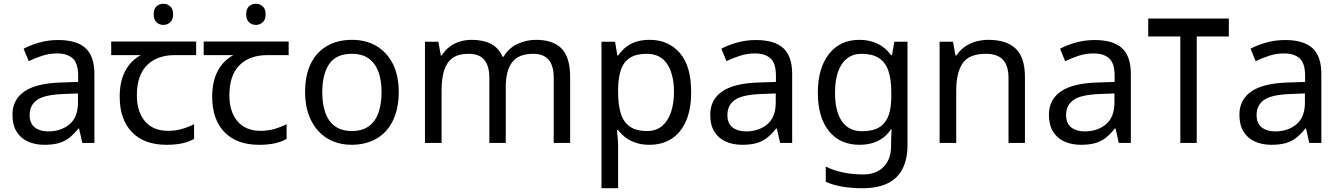

<svg xmlns="http://www.w3.org/2000/svg" viewBox="-20 -757 7100 1017"><path d="M288 -545Q386 -545 433 -502Q480 -459 480 -365V0H416L399 -76H395Q372 -47 347.5 -27.5Q323 -8 291.5 1Q260 10 215 10Q167 10 128.5 -7Q90 -24 68 -59.5Q46 -95 46 -149Q46 -229 109 -272.5Q172 -316 303 -320L394 -323V-355Q394 -422 365 -448Q336 -474 283 -474Q241 -474 203 -461.5Q165 -449 132 -433L105 -499Q140 -518 188 -531.5Q236 -545 288 -545ZM314 -259Q214 -255 175.5 -227Q137 -199 137 -148Q137 -103 164.5 -82Q192 -61 235 -61Q303 -61 348 -98.5Q393 -136 393 -214V-262Z M846 -737Q866 -737 881.5 -723.5Q897 -710 897 -681Q897 -653 881.5 -639Q866 -625 846 -625Q824 -625 809 -639Q794 -653 794 -681Q794 -710 809 -723.5Q824 -737 846 -737ZM862 10Q744 10 679 -57Q614 -124 614 -245Q614 -325 643 -380.5Q672 -436 726 -465H569V-537H1019V-465H906Q812 -465 758.5 -411.5Q705 -358 705 -252Q705 -165 748 -114.5Q791 -64 871 -64Q908 -64 942 -73.5Q976 -83 1008 -99V-21Q979 -5 944 2.5Q909 10 862 10Z M1336 -737Q1356 -737 1371.5 -723.5Q1387 -710 1387 -681Q1387 -653 1371.5 -639Q1356 -625 1336 -625Q1314 -625 1299 -639Q1284 -653 1284 -681Q1284 -710 1299 -723.5Q1314 -737 1336 -737ZM1352 10Q1234 10 1169 -57Q1104 -124 1104 -245Q1104 -325 1133 -380.5Q1162 -436 1216 -465H1059V-537H1509V-465H1396Q1302 -465 1248.5 -411.5Q1195 -358 1195 -252Q1195 -165 1238 -114.5Q1281 -64 1361 -64Q1398 -64 1432 -73.5Q1466 -83 1498 -99V-21Q1469 -5 1434 2.5Q1399 10 1352 10Z M2092 -269Q2092 -202 2074.5 -150.5Q2057 -99 2024.5 -63Q1992 -27 1945.5 -8.5Q1899 10 1842 10Q1789 10 1744 -8.5Q1699 -27 1666 -63Q1633 -99 1614.5 -150.5Q1596 -202 1596 -269Q1596 -358 1626 -419.5Q1656 -481 1712 -513.5Q1768 -546 1845 -546Q1918 -546 1973.5 -513.5Q2029 -481 2060.5 -419.5Q2092 -358 2092 -269ZM1687 -269Q1687 -206 1703.5 -159.5Q1720 -113 1755 -88Q1790 -63 1844 -63Q1898 -63 1933 -88Q1968 -113 1984.5 -159.5Q2001 -206 2001 -269Q2001 -333 1984 -378Q1967 -423 1932.5 -447.5Q1898 -472 1843 -472Q1761 -472 1724 -418Q1687 -364 1687 -269Z M2819 -546Q2910 -546 2955 -499.5Q3000 -453 3000 -349V0H2913V-345Q2913 -408 2886.5 -440Q2860 -472 2804 -472Q2726 -472 2692.5 -427Q2659 -382 2659 -296V0H2572V-345Q2572 -387 2560 -415.5Q2548 -444 2524 -458Q2500 -472 2462 -472Q2408 -472 2377 -449.5Q2346 -427 2332.5 -384Q2319 -341 2319 -278V0H2231V-536H2302L2315 -463H2320Q2337 -491 2361.5 -509.5Q2386 -528 2416 -537Q2446 -546 2478 -546Q2540 -546 2581.5 -524Q2623 -502 2642 -456H2647Q2674 -502 2720.5 -524Q2767 -546 2819 -546Z M3421 -546Q3520 -546 3580.5 -477Q3641 -408 3641 -269Q3641 -178 3613.5 -115.5Q3586 -53 3536.5 -21.5Q3487 10 3420 10Q3379 10 3347 -1Q3315 -12 3292.5 -29.5Q3270 -47 3254 -68H3248Q3250 -51 3252 -25Q3254 1 3254 20V240H3166V-536H3238L3250 -463H3254Q3270 -486 3292.5 -505Q3315 -524 3346.5 -535Q3378 -546 3421 -546ZM3405 -472Q3351 -472 3318 -451.5Q3285 -431 3270 -390Q3255 -349 3254 -286V-269Q3254 -203 3268 -157Q3282 -111 3315.5 -87Q3349 -63 3407 -63Q3456 -63 3487.5 -90Q3519 -117 3534.5 -163.5Q3550 -210 3550 -270Q3550 -362 3514.5 -417Q3479 -472 3405 -472Z M3984 -545Q4082 -545 4129 -502Q4176 -459 4176 -365V0H4112L4095 -76H4091Q4068 -47 4043.5 -27.5Q4019 -8 3987.5 1Q3956 10 3911 10Q3863 10 3824.5 -7Q3786 -24 3764 -59.5Q3742 -95 3742 -149Q3742 -229 3805 -272.5Q3868 -316 3999 -320L4090 -323V-355Q4090 -422 4061 -448Q4032 -474 3979 -474Q3937 -474 3899 -461.5Q3861 -449 3828 -433L3801 -499Q3836 -518 3884 -531.5Q3932 -545 3984 -545ZM4010 -259Q3910 -255 3871.5 -227Q3833 -199 3833 -148Q3833 -103 3860.5 -82Q3888 -61 3931 -61Q3999 -61 4044 -98.5Q4089 -136 4089 -214V-262Z M4532 -546Q4585 -546 4627.5 -526Q4670 -506 4700 -465H4705L4717 -536H4787V9Q4787 85 4761 136.5Q4735 188 4682 214Q4629 240 4547 240Q4489 240 4440.5 231.5Q4392 223 4354 206V125Q4392 145 4443 156Q4494 167 4552 167Q4621 167 4660.5 126.5Q4700 86 4700 16V-5Q4700 -17 4701 -39.5Q4702 -62 4703 -71H4699Q4671 -30 4629.5 -10Q4588 10 4533 10Q4429 10 4370.5 -63Q4312 -136 4312 -267Q4312 -395 4370.5 -470.5Q4429 -546 4532 -546ZM4544 -472Q4499 -472 4467.5 -448Q4436 -424 4419.5 -378Q4403 -332 4403 -266Q4403 -167 4439.5 -114.5Q4476 -62 4546 -62Q4587 -62 4616 -72.5Q4645 -83 4664 -105.5Q4683 -128 4692 -163Q4701 -198 4701 -246V-267Q4701 -340 4684.5 -385Q4668 -430 4633 -451Q4598 -472 4544 -472Z M5215 -546Q5311 -546 5360 -499.5Q5409 -453 5409 -349V0H5322V-343Q5322 -408 5293 -440Q5264 -472 5202 -472Q5113 -472 5079 -422Q5045 -372 5045 -278V0H4957V-536H5028L5041 -463H5046Q5064 -491 5090.5 -509.5Q5117 -528 5149 -537Q5181 -546 5215 -546Z M5778 -545Q5876 -545 5923 -502Q5970 -459 5970 -365V0H5906L5889 -76H5885Q5862 -47 5837.5 -27.5Q5813 -8 5781.5 1Q5750 10 5705 10Q5657 10 5618.5 -7Q5580 -24 5558 -59.5Q5536 -95 5536 -149Q5536 -229 5599 -272.5Q5662 -316 5793 -320L5884 -323V-355Q5884 -422 5855 -448Q5826 -474 5773 -474Q5731 -474 5693 -461.5Q5655 -449 5622 -433L5595 -499Q5630 -518 5678 -531.5Q5726 -545 5778 -545ZM5804 -259Q5704 -255 5665.5 -227Q5627 -199 5627 -148Q5627 -103 5654.5 -82Q5682 -61 5725 -61Q5793 -61 5838 -98.5Q5883 -136 5883 -214V-262Z M6489 -659V-564H6319V0H6232V-564H6062V-659Z M6787 -545Q6885 -545 6932 -502Q6979 -459 6979 -365V0H6915L6898 -76H6894Q6871 -47 6846.5 -27.5Q6822 -8 6790.5 1Q6759 10 6714 10Q6666 10 6627.5 -7Q6589 -24 6567 -59.5Q6545 -95 6545 -149Q6545 -229 6608 -272.5Q6671 -316 6802 -320L6893 -323V-355Q6893 -422 6864 -448Q6835 -474 6782 -474Q6740 -474 6702 -461.5Q6664 -449 6631 -433L6604 -499Q6639 -518 6687 -531.5Q6735 -545 6787 -545ZM6813 -259Q6713 -255 6674.5 -227Q6636 -199 6636 -148Q6636 -103 6663.5 -82Q6691 -61 6734 -61Q6802 -61 6847 -98.5Q6892 -136 6892 -214V-262Z"/></svg>

Font: ukorean05
Style: Book
Weight: 400
Designer: Jelle Bosma - Monotype Design Team
Foundry: Monotype Imaging Inc.
Version: Version 2.003